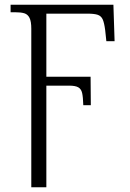

<svg xmlns="http://www.w3.org/2000/svg" viewBox="-20 -556 554 816"><path d="M113 -434Q113 -465 105.5 -480Q98 -495 83.5 -499.5Q69 -504 43 -504H25V-536H462L467 -381H432L427 -428Q423 -459 416.5 -473.5Q410 -488 395.5 -493Q381 -498 352 -498H177V-230H365L366 -109H334Q333 -144 329 -161Q325 -178 312.5 -185Q300 -192 274 -192H177V240H113Z"/></svg>

Font: Noto Serif Light
Style: Regular
Weight: 300
Designer: Monotype Design Team
Foundry: Monotype Imaging Inc.
Version: Version 1.001